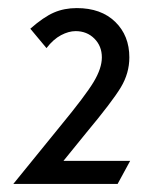

<svg xmlns="http://www.w3.org/2000/svg" viewBox="-20 -740 373 475"><path d="M271 -285 302 -342H137L193 -411Q258 -489 279 -524Q300 -559 300 -598Q300 -652 265 -686Q230 -720 170 -720Q139 -720 113.5 -709Q88 -698 55 -669L95 -621Q112 -643 131 -653Q150 -663 167 -663Q195 -663 213.5 -644.5Q232 -626 232 -598Q232 -571 211.5 -537Q191 -503 130 -429L13 -285Z"/></svg>

Font: Geom Light
Style: Regular
Weight: 300
Version: Version 1.102